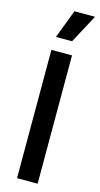

<svg xmlns="http://www.w3.org/2000/svg" viewBox="-134 -914 498 954"><g transform="rotate(15 115.0 -437.5)"><path d="M62 0V-660H168V0ZM150 -728H67L123 -875H229Z"/></g></svg>

Font: Bricolage Grotesque Condensed Medium
Style: Regular
Weight: 500
Width: 3
Designer: Mathieu Triay
Foundry: Atelier Triay
Version: Version 1.000;gftools[0.9.30]